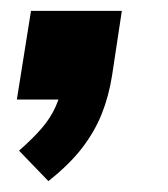

<svg xmlns="http://www.w3.org/2000/svg" viewBox="-20 -183 308 353"><path d="M69 150 15 94Q40 72 56.5 53Q73 34 82.5 12.5Q92 -9 97 -34L127 0H11L37 -163H204L186 -44Q180 -6 167 26.5Q154 59 131 89Q108 119 69 150Z"/></svg>

Font: Nunito Sans 11pt ExtraBold
Style: Italic
Weight: 800
Italic angle: -9°
Version: Version 3.101;gftools[0.9.27]